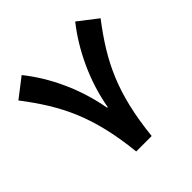

<svg xmlns="http://www.w3.org/2000/svg" viewBox="-191 -888 1042 1042"><g transform="rotate(-45 330.5 -366.5)"><path d="M328.1 -279.8C313 -364.3 288.1 -445.3 252.9 -523.4C217.8 -601.1 175.3 -670.9 125.5 -732.9L15.6 -647.9C159.7 -459.5 240.7 -298.8 272 0H390.6C421.9 -298.8 502.4 -459.5 646.5 -647.9L536.6 -732.9C487.3 -670.9 444.8 -601.1 409.2 -523.4C373.5 -445.3 348.1 -364.3 333 -279.8Z"/></g></svg>

Font: Estedad Bold
Style: Regular
Weight: 700
Designer: Amin Abedi
Version: Version 7.3